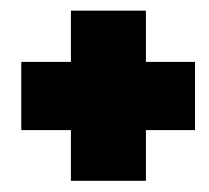

<svg xmlns="http://www.w3.org/2000/svg" viewBox="-20 -416 383 352"><path d="M110 -84.5V-177.5H19V-302.5H110V-396.5H247.5V-302.5H337.5V-177.5H247.5V-84.5Z"/></svg>

Font: Anybody ExtraExpanded ExtraBold
Style: Regular
Weight: 800
Width: 8
Designer: Tyler Finck
Foundry: Etcetera Type Company
Version: Version 1.010; ttfautohint (v1.8.3) -l 8 -r 50 -G 200 -x 14 